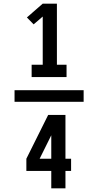

<svg xmlns="http://www.w3.org/2000/svg" viewBox="-20 -868 540 1056"><path d="M154 -444V-512H215V-777L165 -734L128 -772L215 -848H293V-512H346V-444ZM60 -308V-372H440V-308ZM262 168V72H125V5L245 -236H340V5H371V72H340V168ZM262 5V-124L198 5Z"/></svg>

Font: Iosevka SS18 Semibold
Style: Regular
Weight: 600
Monospace: yes
Designer: Belleve Invis
Foundry: Belleve Invis
Version: Version 25.1.1; ttfautohint (v1.8.4)